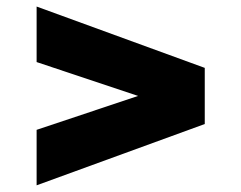

<svg xmlns="http://www.w3.org/2000/svg" viewBox="-20 -554 730 581"><path d="M90.8 6.8V-161.1L397.9 -263.7L90.8 -366.2V-534.2L599.6 -348.6V-178.7Z"/></svg>

Font: Wanted Sans Black
Style: Regular
Weight: 900
Designer: Original Design by Kil Hyung-jin and Kang Hanbin, Wanted Lab, Inc; Hangeul from Source Han Sans by Jang Soo-young and Ka
Foundry: Wanted Lab, Inc.
Version: Version 1.003